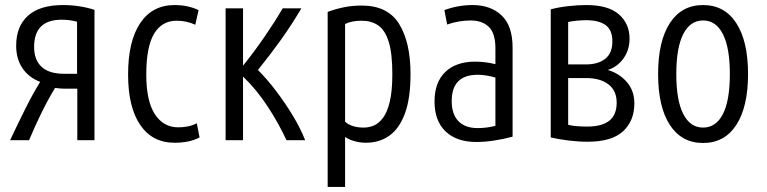

<svg xmlns="http://www.w3.org/2000/svg" viewBox="-20 -555 3035 760"><path d="M20 0Q52 -68 81 -126Q110 -184 139 -231Q94 -248 69 -285Q44 -322 44 -374Q44 -451 91 -493Q138 -535 229 -535Q295 -535 354 -516V0H286V-204H236Q218 -204 198 -207Q170 -161 144 -108Q118 -55 95 0ZM233 -263H285V-469Q256 -477 224 -477Q115 -477 115 -369Q115 -318 144.5 -290.5Q174 -263 233 -263Z M671 10Q583 10 535 -60.5Q487 -131 487 -260Q487 -392 535 -463.5Q583 -535 671 -535Q724 -535 766 -515L753 -457Q719 -473 679 -473Q621 -473 590 -421.5Q559 -370 559 -260Q559 -155 593 -103Q627 -51 685 -51Q705 -51 723 -54.5Q741 -58 759 -67L770 -11Q749 0 724.5 5Q700 10 671 10Z M873 0V-522H942V-295Q987 -351 1027.5 -410Q1068 -469 1099 -522H1173Q1134 -456 1091 -396Q1048 -336 1001 -278Q1038 -241 1073.5 -194Q1109 -147 1139 -97.5Q1169 -48 1188 0H1114Q1083 -67 1039.5 -133.5Q996 -200 942 -252V0Z M1277 185V-508Q1310 -520 1342.5 -526.5Q1375 -533 1412 -533Q1515 -533 1560 -460Q1605 -387 1605 -262Q1605 -165 1582.5 -105Q1560 -45 1520.5 -17.5Q1481 10 1429 10Q1404 10 1382 3.5Q1360 -3 1346 -13V185ZM1420 -50Q1440 -50 1459.5 -58Q1479 -66 1496 -88.5Q1513 -111 1523 -153Q1533 -195 1533 -262Q1533 -344 1518.5 -390Q1504 -436 1477 -454.5Q1450 -473 1411 -473Q1372 -473 1346 -460V-73Q1372 -50 1420 -50Z M1866 7Q1787 7 1743.5 -35Q1700 -77 1700 -153Q1700 -229 1742.5 -270Q1785 -311 1861 -311Q1881 -311 1901 -308.5Q1921 -306 1941 -301V-364Q1941 -423 1915 -448.5Q1889 -474 1842 -474Q1820 -474 1796.5 -470Q1773 -466 1750 -458L1739 -515Q1793 -535 1851 -535Q1922 -535 1965.5 -494Q2009 -453 2009 -367V-14Q1972 -4 1935 1.5Q1898 7 1866 7ZM1871 -48Q1907 -48 1941 -57V-248Q1924 -253 1906 -256Q1888 -259 1871 -259Q1768 -259 1768 -155Q1768 -103 1794.5 -75.5Q1821 -48 1871 -48Z M2306 6Q2269 6 2229 1Q2189 -4 2160 -11V-518Q2189 -526 2227.5 -530.5Q2266 -535 2301 -535Q2388 -535 2430 -498Q2472 -461 2472 -402Q2472 -358 2448.5 -324.5Q2425 -291 2386 -278Q2431 -265 2461 -230.5Q2491 -196 2491 -146Q2491 -77 2446.5 -35.5Q2402 6 2306 6ZM2229 -300H2299Q2348 -300 2376 -322.5Q2404 -345 2404 -391Q2404 -436 2377.5 -455.5Q2351 -475 2300 -475Q2281 -475 2262 -473Q2243 -471 2229 -468ZM2304 -54Q2362 -54 2391.5 -77Q2421 -100 2421 -149Q2421 -196 2388.5 -221Q2356 -246 2300 -246H2229V-61Q2244 -57 2264.5 -55.5Q2285 -54 2304 -54Z M2763 11Q2678 11 2631.5 -60.5Q2585 -132 2585 -262Q2585 -392 2631.5 -463.5Q2678 -535 2763 -535Q2848 -535 2894.5 -463.5Q2941 -392 2941 -262Q2941 -132 2894.5 -60.5Q2848 11 2763 11ZM2763 -50Q2814 -50 2841.5 -103.5Q2869 -157 2869 -262Q2869 -366 2841.5 -420Q2814 -474 2763 -474Q2712 -474 2684.5 -420Q2657 -366 2657 -262Q2657 -158 2684.5 -104Q2712 -50 2763 -50Z"/></svg>

Font: Ubuntu Sans Condensed
Style: Regular
Weight: 400
Width: 3
Designer: Dalton Maag Ltd
Foundry: Dalton Maag Ltd
Version: Version 1.006; ttfautohint (v1.8.4.7-5d5b)